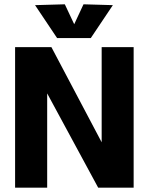

<svg xmlns="http://www.w3.org/2000/svg" viewBox="-20 -868 688 888"><path d="M49.8 0V-649.9H217.8L450.2 -210V-649.9H598.1V0H434.1L198.2 -436V0ZM142.1 -844.2 279.8 -848.1 323.2 -755.9 366.2 -848.1 502 -844.2 399.9 -691.9H244.1Z"/></svg>

Font: Apfel Grotezk
Style: Bold
Weight: 700
Designer: Luigi Gorlero
Foundry: Collletttivo
Version: Version 2.000;FEAKit 1.0